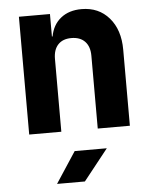

<svg xmlns="http://www.w3.org/2000/svg" viewBox="-55 -606 711 893"><g transform="rotate(-5 300.0 -160.0)"><path d="M536 -355V0H386V-340Q386 -383 363.5 -406.5Q341 -430 300 -430Q260 -430 238 -406.5Q216 -383 216 -340V0H66V-550H211V-445H214Q224 -499 262 -529.5Q300 -560 359 -560Q439 -560 487.5 -504Q536 -448 536 -355ZM305 240H175L270 95H420Z"/></g></svg>

Font: JetBrains Mono Extra Bold
Style: Regular
Weight: 800
Monospace: yes
Designer: Philipp Nurullin, Konstantin Bulenkov
Foundry: JetBrains
Version: 2.002